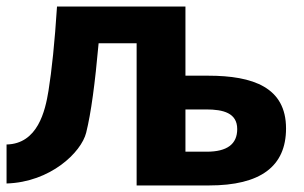

<svg xmlns="http://www.w3.org/2000/svg" viewBox="-20 -566 928 586"><path d="M243 -161C258 -221 270 -312 281 -434H397V0H618C775 0 853 -58 853 -174C853 -299 753 -335 615 -335H546V-546H154C147 -437 138 -351 128 -289C118 -227 95 -127 0 -125V-6C134 -10 228 -101 243 -161ZM704 -172C704 -126 673 -103 611 -103H546V-232H609C662 -232 704 -221 704 -172Z"/></svg>

Font: Passageway
Style: Regular
Weight: 700
Foundry: Ascender Corporation
Version: Version 1.11